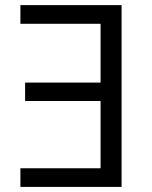

<svg xmlns="http://www.w3.org/2000/svg" viewBox="-20 -734 596 754"><path d="M60.1 0V-73.2H375V-337.4H78.6V-409.7H375V-640.6H60.1V-713.9H457.5V0Z"/></svg>

Font: Open Sans
Style: Regular
Weight: 400
Designer: Monotype Design Team
Foundry: Monotype Imaging Inc.
Version: Version 3.000; ttfautohint (v1.8.4)